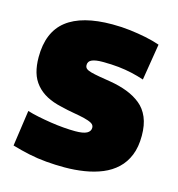

<svg xmlns="http://www.w3.org/2000/svg" viewBox="-90 -635 669 723"><g transform="rotate(15 245.0 -273.5)"><path d="M19 -20 39 -160Q58 -154 82.5 -149Q107 -144 133 -140Q159 -136 184 -134Q209 -132 229 -132Q260 -132 274 -139.5Q288 -147 288 -161Q288 -172 277.5 -178Q267 -184 248.5 -188.5Q230 -193 206 -197Q182 -201 154 -208Q122 -215 97.5 -228Q73 -241 56 -261Q39 -281 31.5 -307Q24 -333 24 -366Q24 -464 83.5 -510.5Q143 -557 261 -557Q298 -557 330.5 -553Q363 -549 392.5 -543Q422 -537 448 -528L425 -386Q401 -394 376.5 -399.5Q352 -405 324.5 -408Q297 -411 261 -411Q235 -411 220.5 -405Q206 -399 206 -384Q206 -375 212 -370Q218 -365 231 -361.5Q244 -358 263.5 -354.5Q283 -351 309 -347Q345 -341 375 -329.5Q405 -318 428 -299.5Q451 -281 463.5 -251.5Q476 -222 476 -180Q476 -136 463 -104Q450 -72 426.5 -50Q403 -28 371.5 -15Q340 -2 302.5 4Q265 10 225 10Q189 10 154 7Q119 4 86 -3Q53 -10 19 -20Z"/></g></svg>

Font: Georama ExtraCondensed Thin ExtraBold
Style: Regular
Weight: 800
Version: Version 1.001